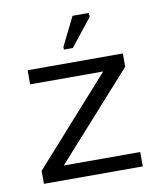

<svg xmlns="http://www.w3.org/2000/svg" viewBox="-69 -627 569 683"><g transform="rotate(-10 215.0 -285.5)"><path d="M392 0V-52H116L392 -360V-408H48V-357H312L35 -47V0ZM188 -458H220L298 -556V-571H239L188 -468Z"/></g></svg>

Font: OSH Darker Grotesque Medium
Style: Regular
Weight: 500
Designer: Gabriel Lam
Foundry: TypeRant
Version: Version 1.000;Glyphs 3.1.1 (3148)